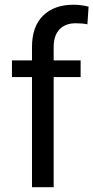

<svg xmlns="http://www.w3.org/2000/svg" viewBox="-20 -780 389 800"><path d="M203.6 0H113.3V-459H29.8V-528.3H113.3V-584Q113.3 -669.4 159.4 -714.8Q205.6 -760.3 286.6 -760.3Q316.4 -760.3 349.1 -752.4L344.2 -678.7Q323.7 -683.1 295.4 -683.1Q252 -683.1 227.8 -657.5Q203.6 -631.8 203.6 -584V-528.3H315.9V-459H203.6Z"/></svg>

Font: Vazirmatn UI FD
Style: Regular
Weight: 400
Designer: Saber Rastikerdar
Foundry: Saber Rastikerdar
Version: Version 33.003